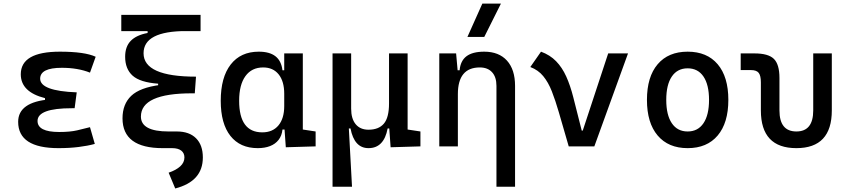

<svg xmlns="http://www.w3.org/2000/svg" viewBox="-20 -815 4728 1069"><path d="M305.7 9.8Q81.1 9.8 81.1 -136.7Q81.1 -247.1 257.8 -261.7L407.2 -300.8L395.5 -212.4H379.9Q189 -212.4 189 -141.6Q189 -80.1 309.6 -80.1Q370.1 -80.1 409.9 -89.4Q449.7 -98.6 481 -106.9L507.8 -13.7Q468.8 -2.9 417.7 3.4Q366.7 9.8 305.7 9.8ZM230.5 -212.4V-268.6Q95.7 -302.7 95.7 -401.4Q95.7 -527.3 313.5 -527.3Q451.7 -527.3 512.7 -499L481 -410.6Q413.6 -437.5 324.2 -437.5Q203.6 -437.5 203.6 -377Q203.6 -308.6 407.2 -300.8L395.5 -212.4Z M885.7 9.8Q662.1 9.8 662.1 -156.2Q662.1 -234.9 710.4 -281.2Q758.8 -327.6 873 -342.3L1071.3 -388.2L1064.5 -295.4H1048.8Q764.6 -295.4 764.6 -166Q764.6 -83 918.5 -83H964.8L938.5 9.8ZM955.6 234.4 918.9 146.5Q960.4 132.3 983.6 111.1Q1006.8 89.8 1006.8 61.5Q1006.8 37.1 989 23.4Q971.2 9.8 938.5 9.8L964.8 -83Q1033.7 -83 1071.5 -45.2Q1109.4 -7.3 1109.4 61.5Q1109.4 128.4 1071 171.4Q1032.7 214.4 955.6 234.4ZM860.4 -295.4V-349.1Q759.8 -356.4 718.3 -393.8Q676.8 -431.2 676.8 -499Q676.8 -555.7 708 -587.6Q739.3 -619.6 801.8 -631.3V-666.5L1017.6 -642.1Q779.3 -642.1 779.3 -518.6Q779.3 -388.2 1071.3 -388.2L1064.5 -295.4ZM655.3 -641.6V-732.4H1096.7V-641.6Z M1415 9.8Q1316.9 9.8 1262.9 -58.3Q1209 -126.5 1209 -253.9Q1209 -384.3 1264.4 -455.8Q1319.8 -527.3 1420.9 -527.3Q1481 -527.3 1513.7 -501.7Q1546.4 -476.1 1552.7 -423.8H1592.8L1562.5 -293Q1562.5 -362.3 1531.5 -400.9Q1500.5 -439.5 1445.3 -439.5Q1381.3 -439.5 1346.4 -391.1Q1311.5 -342.8 1311.5 -253.9Q1311.5 -78.1 1440.4 -78.1Q1498 -78.1 1530.3 -116.7Q1562.5 -155.3 1562.5 -224.6V-252L1597.7 -93.8H1552.7Q1549.3 -59.6 1531.2 -36.4Q1513.2 -13.2 1483.6 -1.7Q1454.1 9.8 1415 9.8ZM1571.3 4.9 1562.5 -119.1V-239.3L1666 -210V-93.8L1737.3 -83V0ZM1562.5 -146.5V-517.6H1666V-175.8Z M2031.7 9.8Q1952.6 9.8 1931.6 -99.6H1903.8L1831.5 -175.8V-517.6H1935.1V-210Q1935.1 -153.8 1960.4 -123.3Q1985.8 -92.8 2031.7 -92.8Q2088.4 -92.8 2117.2 -126.5Q2146 -160.2 2146 -239.3L2172.4 -99.6H2138.2Q2127.9 -44.9 2101.3 -17.6Q2074.7 9.8 2031.7 9.8ZM1831.5 224.6V-210L1921.4 -115.7L1939.9 224.6ZM2154.8 4.9 2146 -119.1V-210H2249.5V-93.8L2320.8 -83V0ZM2146 -146.5V-517.6H2249.5V-175.8Z M2744.1 224.6V-336.9Q2744.1 -386.2 2719.7 -412.8Q2695.3 -439.5 2651.4 -439.5Q2529.3 -439.5 2529.3 -291L2499 -423.8H2539.1Q2543.5 -476.1 2577.1 -501.7Q2610.8 -527.3 2675.8 -527.3Q2757.8 -527.3 2802.7 -477.5Q2847.7 -427.7 2847.7 -336.9V224.6ZM2425.8 0V-517.6H2519.5L2529.3 -408.2V0ZM2582.5 -609.4 2665.5 -794.9H2769L2676.3 -609.4Z M3146.5 0 3215.8 -87.9H3224.6L3366.2 -517.6H3476.6L3289.1 0ZM3146.5 0 3091.3 -190.4Q3072.3 -255.9 3052.5 -306.4Q3032.7 -356.9 3004.6 -391.1Q2976.6 -425.3 2932.6 -441.9L2992.2 -527.3Q3042.5 -508.8 3076.2 -474.1Q3109.9 -439.5 3132.6 -389.2Q3155.3 -338.9 3171.9 -273.4L3231.4 -38.6Z M3808.6 9.8Q3701.2 9.8 3641.6 -60.5Q3582 -130.9 3582 -258.8Q3582 -387.2 3641.6 -457.3Q3701.2 -527.3 3808.6 -527.3Q3916.5 -527.3 3975.8 -457.3Q4035.2 -387.2 4035.2 -258.8Q4035.2 -130.9 3975.8 -60.5Q3916.5 9.8 3808.6 9.8ZM3808.6 -83Q3865.7 -83 3896.7 -128.9Q3927.7 -174.8 3927.7 -258.8Q3927.7 -343.3 3896.7 -388.9Q3865.7 -434.6 3808.6 -434.6Q3751.5 -434.6 3720.5 -388.9Q3689.5 -343.3 3689.5 -258.8Q3689.5 -174.8 3720.5 -128.9Q3751.5 -83 3808.6 -83Z M4414.1 9.8Q4216.3 9.8 4216.3 -200.2V-356.4Q4216.3 -394 4204.1 -409.4Q4191.9 -424.8 4161.6 -424.8H4104V-517.6H4181.2Q4257.8 -517.6 4288.8 -487.1Q4319.8 -456.5 4319.8 -380.9V-200.2Q4319.8 -83 4414.1 -83Q4507.8 -83 4507.8 -200.2V-517.6H4611.3V-200.2Q4611.3 9.8 4414.1 9.8Z"/></svg>

Font: Cascadia Code PL
Style: Regular
Weight: 400
Monospace: yes
Designer: Aaron Bell
Foundry: Saja Typeworks
Version: Version 2102.003